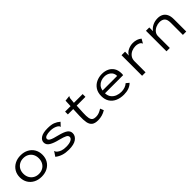

<svg xmlns="http://www.w3.org/2000/svg" viewBox="289 -1798 3022 3022"><g transform="rotate(-45 1800.0 -287.0)"><path d="M299 8Q225 8 167.5 -22Q110 -52 78 -105.5Q46 -159 46 -229Q46 -299 78 -352.5Q110 -406 167.5 -436.5Q225 -467 299 -467Q374 -467 431 -436.5Q488 -406 519.5 -352.5Q551 -299 551 -229Q551 -159 519.5 -105.5Q488 -52 431 -22Q374 8 299 8ZM299 -54Q349 -54 388 -76Q427 -98 449 -138Q471 -178 471 -230Q471 -283 449 -322Q427 -361 388 -383Q349 -405 299 -405Q249 -405 210 -383Q171 -361 148.5 -322Q126 -283 126 -230Q126 -178 148.5 -138Q171 -98 210 -76Q249 -54 299 -54Z M902 10Q829 10 773 -8Q717 -26 670 -63L715 -130L721 -139L727 -135Q728 -126 731.5 -119Q735 -112 747 -101Q773 -79 809.5 -65.5Q846 -52 904 -52Q973 -52 1013 -71.5Q1053 -91 1053 -123Q1053 -153 1019.5 -170.5Q986 -188 905 -209Q807 -232 753 -265Q699 -298 699 -351Q699 -403 749.5 -435.5Q800 -468 900 -468Q982 -468 1030 -449.5Q1078 -431 1119 -395L1072 -345L1065 -337L1060 -342Q1060 -351 1055.5 -357Q1051 -363 1039 -373Q983 -410 903 -410Q847 -410 811 -396.5Q775 -383 775 -355Q775 -330 810.5 -310.5Q846 -291 940 -269Q1043 -243 1085.5 -212.5Q1128 -182 1128 -132Q1128 -72 1072 -31Q1016 10 902 10Z M1555 8Q1484 8 1448.5 -19.5Q1413 -47 1402 -103.5Q1391 -160 1395 -248L1401 -395H1282V-457H1404L1409 -574L1489 -583L1499 -584L1500 -577Q1495 -570 1491 -563Q1487 -556 1486 -539L1478 -457H1673V-395H1478L1470 -243Q1466 -167 1474.5 -126Q1483 -85 1506 -69.5Q1529 -54 1568 -54Q1608 -54 1640 -67Q1672 -80 1705 -101L1729 -42Q1648 8 1555 8Z M2127 10Q2047 10 1986 -17.5Q1925 -45 1891 -98Q1857 -151 1857 -227Q1857 -305 1891.5 -358.5Q1926 -412 1984 -440Q2042 -468 2111 -468Q2174 -468 2225 -444.5Q2276 -421 2306.5 -373Q2337 -325 2337 -250Q2337 -242 2336 -233.5Q2335 -225 2334 -217H1930Q1933 -158 1962 -121.5Q1991 -85 2035.5 -67.5Q2080 -50 2129 -50Q2172 -50 2208.5 -62.5Q2245 -75 2273 -100L2321 -60Q2251 10 2127 10ZM1934 -275H2259Q2259 -339 2214 -375Q2169 -411 2105 -411Q2068 -411 2031.5 -397Q1995 -383 1968.5 -353Q1942 -323 1934 -275Z M2538 -457H2617L2615 -371Q2639 -418 2691.5 -443Q2744 -468 2799 -468Q2888 -468 2946 -418L2912 -359L2908 -350L2901 -354Q2899 -362 2894.5 -368Q2890 -374 2877 -384Q2855 -395 2835.5 -399.5Q2816 -404 2793 -404Q2753 -404 2712 -387.5Q2671 -371 2643 -335Q2615 -299 2615 -242V1H2538Z M3082 0V-457H3156V-374Q3183 -415 3235 -441.5Q3287 -468 3353 -468Q3401 -468 3439 -448.5Q3477 -429 3499.5 -386.5Q3522 -344 3522 -275V0H3447V-273Q3447 -345 3415.5 -374Q3384 -403 3329 -403Q3287 -403 3247 -385.5Q3207 -368 3181.5 -336.5Q3156 -305 3156 -261V0Z"/></g></svg>

Font: Inconsolata Expanded
Style: Regular
Weight: 400
Width: 7
Monospace: yes
Designer: Raph Levien, Cyreal, Brenton Simpson
Foundry: Raph Levien, Cyreal, Google
Version: Version 3.000; ttfautohint (v1.8.2.53-6de2)